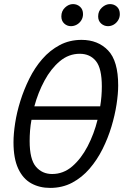

<svg xmlns="http://www.w3.org/2000/svg" viewBox="-20 -904 606 939"><path d="M225 15Q173 15 132.5 -7.5Q92 -30 69 -79.5Q46 -129 46 -208Q46 -249 54 -301.5Q62 -354 79.5 -410Q97 -466 123.5 -519.5Q150 -573 187 -615.5Q224 -658 272 -683.5Q320 -709 379 -709Q459 -709 508.5 -657.5Q558 -606 558 -486Q558 -446 550 -393.5Q542 -341 525 -284.5Q508 -228 481.5 -175Q455 -122 418 -79Q381 -36 333 -10.5Q285 15 225 15ZM235 -53Q290 -53 333.5 -90.5Q377 -128 408.5 -188.5Q440 -249 457 -318H134Q129 -292 127 -265.5Q125 -239 125 -214Q125 -125 155.5 -89Q186 -53 235 -53ZM148 -384H470Q474 -408 476 -432.5Q478 -457 478 -481Q478 -570 449 -605.5Q420 -641 370 -641Q316 -641 272.5 -604.5Q229 -568 197.5 -509.5Q166 -451 148 -384ZM327 -776Q308 -776 294 -789Q280 -802 280 -824Q280 -850 298 -867Q316 -884 337 -884Q357 -884 371.5 -871Q386 -858 386 -835Q386 -818 377.5 -804.5Q369 -791 355.5 -783.5Q342 -776 327 -776ZM508 -776Q489 -776 474.5 -789Q460 -802 460 -824Q460 -850 478.5 -867Q497 -884 518 -884Q538 -884 552 -871Q566 -858 566 -835Q566 -818 557.5 -804.5Q549 -791 536 -783.5Q523 -776 508 -776Z"/></svg>

Font: Ubuntu Sans Mono
Style: Italic
Weight: 400
Italic angle: -13.5°
Monospace: yes
Designer: Dalton Maag Ltd
Foundry: Dalton Maag Ltd
Version: Version 1.006